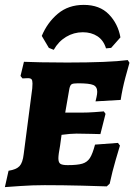

<svg xmlns="http://www.w3.org/2000/svg" viewBox="-22 -758 550 786"><path d="M255 -82Q295 -82 315 -88Q335 -94 346 -111Q357 -128 367 -166L461 -173L469 -162Q465 -149 451.5 -103Q438 -57 427 -6L415 5Q392 4 313 2Q234 0 161 0Q111 0 61.5 3.5Q12 7 -2 8L13 -59Q45 -64 58 -78Q71 -92 75 -127L110 -396Q111 -404 111 -416Q111 -429 107 -433.5Q103 -438 92 -438L70 -437L62 -447L76 -505Q94 -504 145 -503Q196 -502 253 -502Q423 -502 501 -512L508 -501Q504 -488 491.5 -441.5Q479 -395 472 -349L369 -343Q370 -347 373 -360Q376 -373 376 -382Q376 -403 360 -410Q344 -417 297 -417Q277 -417 271 -413Q265 -409 262 -395L245 -297H313Q338 -297 365 -299Q392 -301 403 -302L410 -292L389 -209Q379 -209 350.5 -210Q322 -211 291 -211Q267 -211 230 -206L224 -162Q217 -125 217 -110Q217 -93 225 -87.5Q233 -82 255 -82ZM198 -554 178 -562 149 -611Q172 -666 215 -702Q258 -738 321 -738Q386 -738 423.5 -699.5Q461 -661 471 -605L433 -562L412 -560Q402 -593 377 -609.5Q352 -626 317 -626Q280 -626 248.5 -607Q217 -588 198 -554Z"/></svg>

Font: Alegreya SC ExtraBold
Style: Italic
Weight: 800
Italic angle: -7°
Designer: Juan Pablo del Peral
Foundry: Huerta Tipografica
Version: Version 2.007; ttfautohint (v1.6)